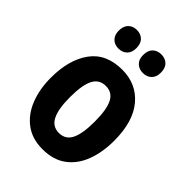

<svg xmlns="http://www.w3.org/2000/svg" viewBox="-220 -851 964 964"><g transform="rotate(45 262.0 -369.5)"><path d="M486 -274Q486 -194 462 -129.5Q438 -65 388 -27.5Q338 10 261 10Q188 10 138 -27Q88 -64 62.5 -128.5Q37 -193 37 -274Q37 -402 93 -479Q149 -556 263 -556Q363 -556 424.5 -483.5Q486 -411 486 -274ZM174 -273Q174 -189 195 -147.5Q216 -106 262 -106Q308 -106 328.5 -147Q349 -188 349 -274Q349 -359 328.5 -399.5Q308 -440 262 -440Q216 -440 195 -400Q174 -360 174 -273ZM111 -682Q111 -715 128.5 -732Q146 -749 173 -749Q201 -749 218.5 -732Q236 -715 236 -682Q236 -651 218.5 -634Q201 -617 173 -617Q146 -617 128.5 -634Q111 -651 111 -682ZM284 -682Q284 -715 301.5 -732Q319 -749 347 -749Q375 -749 392.5 -732Q410 -715 410 -682Q410 -651 392.5 -634Q375 -617 347 -617Q319 -617 301.5 -634Q284 -651 284 -682Z"/></g></svg>

Font: Noto Sans Gujarati Condensed
Style: Bold
Weight: 700
Width: 3
Designer: Jelle Bosma - Monotype Design Team, Universal Thirst
Foundry: Monotype Imaging Inc.
Version: Version 2.106; ttfautohint (v1.8.4.7-5d5b)